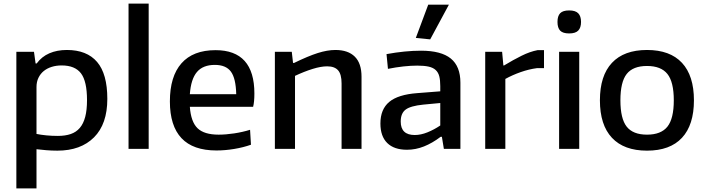

<svg xmlns="http://www.w3.org/2000/svg" viewBox="-20 -828 3924 1068"><path d="M71 -540H169L178 -475H184Q212 -513 254.5 -531.5Q297 -550 352 -550Q463 -550 520 -483.5Q577 -417 577 -278Q577 -138 503 -64Q429 10 299 10Q267 10 237.5 7.5Q208 5 183 2V220H71ZM302 -72Q343 -72 373.5 -82.5Q404 -93 424 -116.5Q444 -140 454 -178Q464 -216 464 -271Q464 -376 430.5 -420Q397 -464 323 -464Q293 -464 267.5 -456Q242 -448 223.5 -433Q205 -418 194 -395.5Q183 -373 183 -344V-83Q207 -78 238 -75Q269 -72 302 -72Z M695 -808H807V0H695Z M1184 9Q1054 9 989.5 -59.5Q925 -128 925 -264Q925 -403 989.5 -476Q1054 -549 1179 -549Q1395 -549 1395 -308Q1395 -261 1388 -234H1036Q1042 -150 1079 -114.5Q1116 -79 1196 -79Q1236 -79 1282.5 -86Q1329 -93 1371 -106L1376 -23Q1334 -8 1283 0.5Q1232 9 1184 9ZM1175 -467Q1109 -467 1075.5 -427.5Q1042 -388 1036 -304H1294Q1292 -392 1264.5 -429.5Q1237 -467 1175 -467Z M1509 -540H1603L1610 -478H1616Q1694 -516 1747.5 -533Q1801 -550 1846 -550Q1916 -550 1953.5 -513Q1991 -476 1991 -401V0H1880V-364Q1880 -415 1860.5 -437Q1841 -459 1800 -459Q1765 -459 1718.5 -444.5Q1672 -430 1621 -406V0H1509Z M2244 5Q2172 5 2134 -32.5Q2096 -70 2096 -141Q2096 -220 2145 -261Q2194 -302 2301 -310L2429 -320V-349Q2429 -382 2423.5 -403.5Q2418 -425 2403.5 -438.5Q2389 -452 2364 -457.5Q2339 -463 2301 -463Q2266 -463 2224.5 -458.5Q2183 -454 2138 -445L2130 -527Q2234 -546 2322 -546Q2434 -546 2487.5 -502.5Q2541 -459 2541 -368V0H2449L2438 -67H2431Q2385 -32 2338.5 -13.5Q2292 5 2244 5ZM2287 -77Q2321 -77 2358 -92Q2395 -107 2429 -130V-255L2334 -246Q2264 -239 2236.5 -218.5Q2209 -198 2209 -152Q2209 -77 2287 -77ZM2293 -617 2362 -802H2477L2373 -609Z M2679 -540H2773L2780 -464H2784Q2835 -495 2881.5 -518Q2928 -541 2970 -549H3006V-449H2967Q2922 -443 2876.5 -427Q2831 -411 2791 -389V0H2679Z M3146 -642Q3111 -642 3096 -657.5Q3081 -673 3081 -706Q3081 -739 3096 -754.5Q3111 -770 3146 -770Q3181 -770 3196.5 -754Q3212 -738 3212 -706Q3212 -674 3196.5 -658Q3181 -642 3146 -642ZM3090 -540H3202V0H3090Z M3579 10Q3451 10 3384 -61.5Q3317 -133 3317 -270Q3317 -407 3384 -478.5Q3451 -550 3579 -550Q3707 -550 3773.5 -478.5Q3840 -407 3840 -270Q3840 -133 3773.5 -61.5Q3707 10 3579 10ZM3579 -79Q3657 -79 3692.5 -123.5Q3728 -168 3728 -270Q3728 -372 3692.5 -416.5Q3657 -461 3579 -461Q3501 -461 3466 -416.5Q3431 -372 3431 -270Q3431 -168 3466 -123.5Q3501 -79 3579 -79Z"/></svg>

Font: Encode Sans Normal
Style: Medium
Weight: 500
Designer: Pablo Impallari, Andres Torresi
Foundry: Pablo Impallari, Andres Torresi
Version: Version 1.000; ttfautohint (v1.00) -l 8 -r 50 -G 200 -x 14 -